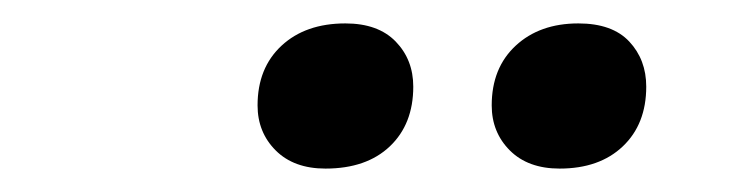

<svg xmlns="http://www.w3.org/2000/svg" viewBox="-20 -700 640 164"><path d="M258 -556Q231 -556 215.5 -571.5Q200 -587 200 -610Q200 -642 220.5 -661Q241 -680 275 -680Q303 -680 318 -664.5Q333 -649 333 -626Q333 -594 313 -575Q293 -556 258 -556ZM458 -556Q431 -556 415.5 -571.5Q400 -587 400 -610Q400 -642 420.5 -661Q441 -680 474 -680Q503 -680 517.5 -664.5Q532 -649 532 -626Q532 -594 512 -575Q492 -556 458 -556Z"/></svg>

Font: Celebes
Style: Bold Italic
Weight: 700
Italic angle: -10°
Designer: Anugrah Pasau
Foundry: Lafontype
Version: Version 1.000; ttfautohint (v1.8.4)